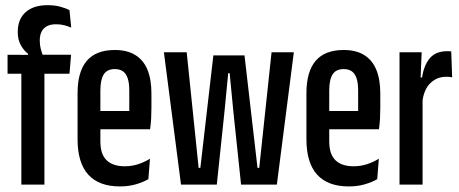

<svg xmlns="http://www.w3.org/2000/svg" viewBox="-20 -696 1730 724"><path d="M160 -676.5Q186.5 -676.5 207.2 -670.8Q228 -665 242 -658L248.5 -592Q236.5 -597 222.8 -600.8Q209 -604.5 191 -604.5Q171 -604.5 157.5 -597.5Q144 -590.5 137 -577Q130 -563.5 130 -544V-542Q130 -525 134 -510.5Q138 -496 143.5 -482.5L85.5 -484V-493.5Q70 -505 58.5 -525.8Q47 -546.5 47 -573.5V-576Q47 -623.5 76.5 -650Q106 -676.5 160 -676.5ZM60.5 0V-463H147.5V0ZM8.5 -418V-489.5L100 -489L131.5 -489.5H248L242 -418Z M432.5 7Q353 7 312.8 -37.5Q272.5 -82 272.5 -171V-345Q272.5 -425.5 307.2 -466.5Q342 -507.5 413 -507.5Q459.5 -507.5 490.2 -488.5Q521 -469.5 536 -433Q551 -396.5 551 -344V-290.5Q551 -270 550 -250Q549 -230 546 -208.5H467.5Q467.5 -253 467.5 -287.8Q467.5 -322.5 467.5 -354Q467.5 -382 461.8 -400Q456 -418 444 -426.8Q432 -435.5 413 -435.5Q384 -435.5 371.2 -415.5Q358.5 -395.5 358.5 -354V-249.5V-234.5V-163Q358.5 -139 364.2 -121.2Q370 -103.5 381.8 -92Q393.5 -80.5 410.5 -74.8Q427.5 -69 450 -69Q477.5 -69 501.5 -77Q525.5 -85 545.5 -97.5L539.5 -20.5Q520 -9 492.5 -1Q465 7 432.5 7ZM326.5 -208.5V-277.5H526V-208.5Z M662.5 0 598 -499H684L729 -63H735.5L784.5 -487H902L951 -63H957.5L1004 -499H1088L1024 0H889L860 -275L846 -420H840.5L826.5 -275L797.5 0Z M1295.5 7Q1216 7 1175.8 -37.5Q1135.5 -82 1135.5 -171V-345Q1135.5 -425.5 1170.2 -466.5Q1205 -507.5 1276 -507.5Q1322.5 -507.5 1353.2 -488.5Q1384 -469.5 1399 -433Q1414 -396.5 1414 -344V-290.5Q1414 -270 1413 -250Q1412 -230 1409 -208.5H1330.5Q1330.5 -253 1330.5 -287.8Q1330.5 -322.5 1330.5 -354Q1330.5 -382 1324.8 -400Q1319 -418 1307 -426.8Q1295 -435.5 1276 -435.5Q1247 -435.5 1234.2 -415.5Q1221.5 -395.5 1221.5 -354V-249.5V-234.5V-163Q1221.5 -139 1227.2 -121.2Q1233 -103.5 1244.8 -92Q1256.5 -80.5 1273.5 -74.8Q1290.5 -69 1313 -69Q1340.5 -69 1364.5 -77Q1388.5 -85 1408.5 -97.5L1402.5 -20.5Q1383 -9 1355.5 -1Q1328 7 1295.5 7ZM1189.5 -208.5V-277.5H1389V-208.5Z M1572.5 -311 1551 -404H1571.5Q1578.5 -450 1600.8 -476.5Q1623 -503 1667 -503Q1671 -503 1674.2 -502.8Q1677.5 -502.5 1681.5 -502L1685 -404.5Q1681 -405.5 1675.5 -406Q1670 -406.5 1663 -406.5Q1627.5 -406.5 1602.8 -382.5Q1578 -358.5 1572.5 -311ZM1486.5 0V-499H1570L1565 -377L1573.5 -360.5V0Z"/></svg>

Font: Anek Latin Condensed Medium
Style: Regular
Weight: 500
Width: 3
Designer: Yesha Goshar
Foundry: Ek Type
Version: Version 1.003